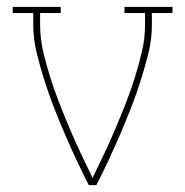

<svg xmlns="http://www.w3.org/2000/svg" viewBox="-20 -540 540 560"><path d="M239 0Q220 -37 202.5 -74.5Q185 -112 168.5 -150.5Q152 -189 137 -227.5Q122 -266 109.5 -305.5Q97 -345 87 -385.5Q77 -426 77 -468V-502H17V-520H157V-502H97V-468Q97 -428 106 -389.5Q115 -351 127 -313Q139 -275 153.5 -238Q168 -201 183.5 -164.5Q199 -128 216 -92Q233 -56 250 -21Q267 -56 284 -92Q301 -128 316.5 -164.5Q332 -201 346.5 -238Q361 -275 373 -313Q385 -351 394 -389.5Q403 -428 403 -468V-502H343V-520H483V-502H423V-468Q423 -426 413 -385.5Q403 -345 390.5 -305.5Q378 -266 363 -227.5Q348 -189 331.5 -150.5Q315 -112 297.5 -74.5Q280 -37 261 0Z"/></svg>

Font: Iosevka Curly Slab Thin
Style: Regular
Weight: 100
Monospace: yes
Designer: Belleve Invis
Foundry: Belleve Invis
Version: Version 22.1.2; ttfautohint (v1.8.4)